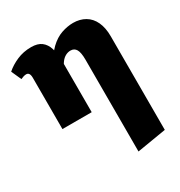

<svg xmlns="http://www.w3.org/2000/svg" viewBox="-173 -557 908 966"><g transform="rotate(-30 281.5 -73.5)"><path d="M352 289V-244Q352 -286 341.5 -304Q331 -322 309 -322Q294 -322 280 -314.5Q266 -307 255 -292.5Q244 -278 237 -258L195 -292Q222 -350 254.5 -381Q287 -412 322 -424Q357 -436 390 -436Q429 -436 459 -418.5Q489 -401 505 -366.5Q521 -332 521 -283V261ZM77 0V-299Q77 -308 75 -315Q73 -322 68.5 -326Q64 -330 57 -330Q49 -330 41 -327.5Q33 -325 24 -321L-2 -379Q25 -403 63 -419.5Q101 -436 146 -436Q184 -436 205.5 -419.5Q227 -403 236.5 -373Q246 -343 247 -300V0Z"/></g></svg>

Font: Ysabeau Infant Black
Style: Regular
Weight: 900
Designer: Christian Thalmann (Catharsis Fonts)
Version: Version 2.001;gftools[0.9.30]; featfreeze: ss01,ss02,lnum